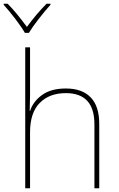

<svg xmlns="http://www.w3.org/2000/svg" viewBox="-46 -1015 639 1035"><path d="M116 -496Q116 -475 114 -417H116Q133 -469 181.5 -503.5Q230 -538 309 -538Q396 -538 442.5 -490.5Q489 -443 489 -346V0H463V-345Q463 -513 309 -513Q220 -513 168 -460Q116 -407 116 -302V0H90V-760H116ZM226 -989Q196 -956 161.5 -911.5Q127 -867 110 -838H88Q71 -868 37 -912.5Q3 -957 -26 -989V-995H-5Q40 -950 99 -870Q152 -942 205 -995H226Z"/></svg>

Font: Noto Sans UI Thin
Style: Regular
Weight: 250
Designer: Monotype Design Team
Foundry: Monotype Imaging Inc.
Version: Version 1.001